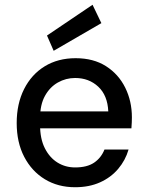

<svg xmlns="http://www.w3.org/2000/svg" viewBox="-20 -773 618 805"><path d="M295 12Q223 12 168 -21.5Q113 -55 81.5 -115.5Q50 -176 50 -257Q50 -338 81 -399.5Q112 -461 167.5 -495Q223 -529 297 -529Q372 -529 424.5 -495.5Q477 -462 505 -405.5Q533 -349 533 -281Q533 -271 532.5 -260Q532 -249 531 -235H124V-306H434Q431 -373 392 -409.5Q353 -446 295 -446Q256 -446 222.5 -427Q189 -408 168.5 -371Q148 -334 148 -278V-249Q148 -191 168 -151.5Q188 -112 221 -91.5Q254 -71 295 -71Q345 -71 374.5 -91Q404 -111 418 -146H519Q506 -101 475.5 -65Q445 -29 399.5 -8.5Q354 12 295 12ZM205 -560 177 -624 368 -753 405 -676Z"/></svg>

Font: DM Sans 11pt Medium
Style: Regular
Weight: 500
Version: Version 4.004;gftools[0.9.30]